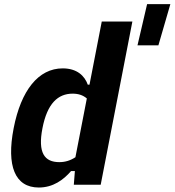

<svg xmlns="http://www.w3.org/2000/svg" viewBox="-20 -866 818 900"><path d="M44 -265C9.5 -88 50 13 162 13C229 13 277.5 -23 313 -64H331L326 0H452L600.5 -765H457L399.5 -469H391.5C377 -510 341.5 -545.5 274 -545.5C160 -545.5 78.5 -442.5 44 -265ZM624.5 -653.5H722.5L778.5 -846.5H669.5ZM179 -265C201.5 -381.5 252 -427 320.5 -427C347 -427 369 -420 387 -404.5L333.5 -129C310 -113.5 285.5 -106 258 -106C188.5 -106 156.5 -149.5 179 -265Z"/></svg>

Font: Monaspace Neon
Style: Bold Italic
Weight: 700
Italic angle: -11°
Designer: Riley Cran & the Lettermatic Team
Foundry: Lettermatic
Version: Version 1.200 (Monaspace Neon)